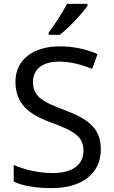

<svg xmlns="http://www.w3.org/2000/svg" viewBox="-20 -964 589 994"><path d="M433 -934V-944H327C304 -899 261 -833 232 -796V-784H290C337 -820 408 -897 433 -934ZM502 -191C502 -303 433 -350 307 -397C191 -440 151 -469 151 -541C151 -603 197 -645 286 -645C348 -645 407 -628 457 -607L485 -684C431 -708 366 -724 288 -724C153 -724 60 -655 60 -542C60 -431 122 -374 244 -330C373 -283 412 -253 412 -183C412 -112 357 -68 251 -68C175 -68 99 -89 51 -110V-24C96 -2 167 10 247 10C403 10 502 -64 502 -191Z"/></svg>

Font: Noto Sans Bhaiksuki
Style: Regular
Weight: 400
Designer: Monotype Design Team
Foundry: Monotype Imaging Inc.
Version: Version 2.002